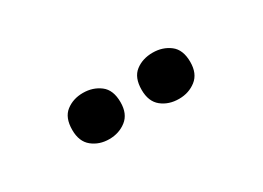

<svg xmlns="http://www.w3.org/2000/svg" viewBox="-19 -922 646 472"><g transform="rotate(-30 303.5 -686.5)"><path d="M136 -686Q136 -721 156 -736.5Q176 -752 204 -752Q232 -752 252.5 -736.5Q273 -721 273 -686Q273 -653 252.5 -637Q232 -621 204 -621Q176 -621 156 -637Q136 -653 136 -686ZM333 -686Q333 -721 353 -736.5Q373 -752 402 -752Q430 -752 450.5 -736.5Q471 -721 471 -686Q471 -653 450.5 -637Q430 -621 402 -621Q373 -621 353 -637Q333 -653 333 -686Z"/></g></svg>

Font: Noto Sans Thaana
Style: Bold
Weight: 700
Designer: David Williams
Foundry: Google Inc.
Version: Version 3.001; ttfautohint (v1.8.4.7-5d5b)